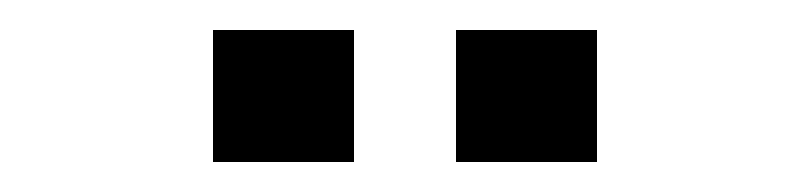

<svg xmlns="http://www.w3.org/2000/svg" viewBox="-20 -755 540 128"><path d="M122 -735H216V-647H122ZM284 -735H378V-647H284Z"/></svg>

Font: TASA Explorer VF
Style: Regular
Weight: 400
Designer: Weizhong Zhang
Foundry: Local Remote
Version: Version 1.000;Glyphs 3.2 (3192)